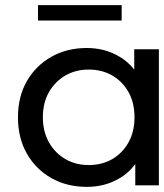

<svg xmlns="http://www.w3.org/2000/svg" viewBox="-20 -722 639 748"><path d="M318 6Q241 6 180.5 -28Q120 -62 85 -123Q50 -184 50 -265Q50 -346 85 -406.5Q120 -467 180.5 -501Q241 -535 318 -535Q385 -535 439 -505Q476 -485 503 -451V-530H599V0H507V-83Q480 -46 441 -25Q387 6 318 6ZM326 -79Q377 -79 417 -102Q457 -125 480.5 -167Q504 -209 504 -265Q504 -322 480.5 -363.5Q457 -405 417 -428Q377 -451 326 -451Q275 -451 235 -428Q195 -405 171 -363.5Q147 -322 147 -265Q147 -209 171 -167Q195 -125 235 -102Q275 -79 326 -79ZM128 -642V-702H454V-642Z"/></svg>

Font: Montserrat Z Med
Style: Regular
Weight: 500
Designer: Julieta Ulanovsky
Foundry: Julieta Ulanovsky
Version: Version 8.000